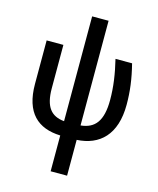

<svg xmlns="http://www.w3.org/2000/svg" viewBox="-142 -857 987 1196"><g transform="rotate(15 351.5 -259.5)"><path d="M407 -759H301V-83C218 -91 174 -139 174 -262V-541H66V-261C66 -74 156 4 301 9V240H407V9C553 1 651 -89 651 -283C651 -368 641 -446 617 -541H510C532 -450 544 -370 544 -284C544 -149 498 -93 407 -84Z"/></g></svg>

Font: Noto Sans UI SemiCondensed Medium
Style: Regular
Weight: 500
Width: 4
Designer: Monotype Design Team
Foundry: Monotype Imaging Inc.
Version: Version 1.901